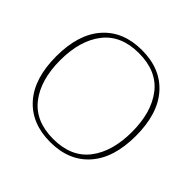

<svg xmlns="http://www.w3.org/2000/svg" viewBox="-180 -882 1063 1063"><g transform="rotate(45 352.0 -350.0)"><path d="M40 -350Q40 -523 123 -616.5Q206 -710 352 -710Q498 -710 581 -616.5Q664 -523 664 -350Q664 -177 581 -83.5Q498 10 352 10Q206 10 123 -83.5Q40 -177 40 -350ZM633 -350Q633 -504 562.5 -595Q492 -686 352 -686Q212 -686 141.5 -595Q71 -504 71 -350Q71 -196 141.5 -105Q212 -14 352 -14Q492 -14 562.5 -105Q633 -196 633 -350Z"/></g></svg>

Font: Taviraj Thin
Style: Regular
Weight: 100
Designer: Katatrad Team
Foundry: CadsonDemak
Version: Version 1.030